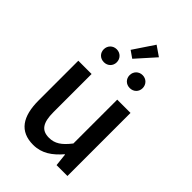

<svg xmlns="http://www.w3.org/2000/svg" viewBox="-283 -1067 1186 1186"><g transform="rotate(45 310.0 -474.5)"><path d="M249 14C324 14 378 -25 428 -83H431L440 0H535V-551H419V-168C374 -110 338 -86 287 -86C223 -86 195 -124 195 -218V-551H79V-204C79 -64 131 14 249 14ZM197 -656C230 -656 254 -680 254 -712C254 -744 230 -769 197 -769C164 -769 140 -744 140 -712C140 -680 164 -656 197 -656ZM306 -795 416 -918 351 -963 260 -827ZM423 -656C456 -656 480 -680 480 -712C480 -744 456 -769 423 -769C390 -769 366 -744 366 -712C366 -680 390 -656 423 -656Z"/></g></svg>

Font: ChiuKong Gothic CL Medium
Style: Regular
Weight: 500
Designer: Ryoko NISHIZUKA 西塚涼子 (kana, bopomofo & ideographs); Paul D. Hunt (Latin, Greek & Cyrillic); Sandoll Communications 산돌커뮤니
Foundry: Adobe
Version: Version 1.300